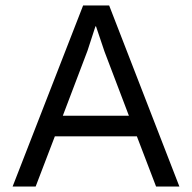

<svg xmlns="http://www.w3.org/2000/svg" viewBox="-20 -680 700 700"><path d="M549 0 479 -183H180L110 0H26L283 -660H378L634 0ZM209 -258H450L361 -492L330 -584H328L299 -495Z"/></svg>

Font: Elaine Sans
Style: Regular
Weight: 400
Designer: Wei Huang
Foundry: Wei Huang
Version: Version 2.001;December 24, 2019;FontCreator 12.0.0.2547 64-b